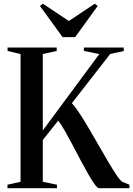

<svg xmlns="http://www.w3.org/2000/svg" viewBox="-20 -994 705 1014"><path d="M19.5 0V-18.5L88.5 -34V-708.5L20 -725V-743H279.5V-725L206 -708.5V-305L504.5 -708.5L423 -725V-743H633.5V-724.5L562 -709L359.5 -449Q378.5 -428.5 402 -392.5Q425.5 -356.5 451.2 -312.5Q477 -268.5 503 -223.2Q529 -178 552.5 -138Q576 -98 595 -70Q614 -42 626.5 -33.5L663.5 -18.5V0H503.5Q495 0 480 -20.5Q465 -41 445.8 -74.8Q426.5 -108.5 405.2 -148.8Q384 -189 362.8 -229.2Q341.5 -269.5 322.2 -303.2Q303 -337 287.5 -357L206 -254.5V-34L281 -18.5V0ZM310.5 -798 191 -962.5 206.5 -974.5 343.5 -883 480.5 -974.5 496 -962.5 377 -798Z"/></svg>

Font: Merriweather 144pt Medium
Style: Regular
Weight: 500
Version: Version 2.100